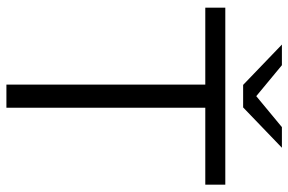

<svg xmlns="http://www.w3.org/2000/svg" viewBox="-174 -748 921 614"><g transform="rotate(90 287.0 -440.5)"><path d="M250 -636H4V-700H570V-636H324V0H250ZM452 -881 323 -757H251L122 -881H188L287 -799L386 -881Z"/></g></svg>

Font: APTA Sans Regular
Style: Regular
Weight: 400
Version: Version 7.200